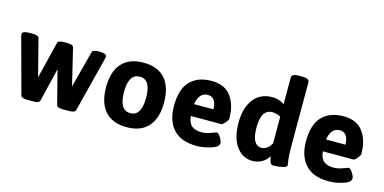

<svg xmlns="http://www.w3.org/2000/svg" viewBox="-73 -1148 3104 1551"><g transform="rotate(15 1479.5 -373.0)"><path d="M724 -499Q724 -496 722 -484L604 -19Q598 2 549 2H500Q451 2 445 -19L373 -300L305 -19Q300 2 250 2H201Q152 2 146 -19L20 -484Q18 -490 18 -499Q18 -525 80 -525H104Q153 -525 159 -504L238 -196L314 -504Q318 -525 369 -525H393Q443 -525 448 -504L522 -196L603 -504Q609 -525 658 -525H662Q724 -525 724 -499Z M1124 -262Q1124 -414 1032 -414Q939 -414 939 -262Q939 -109 1032 -109Q1124 -109 1124 -262ZM1212.5 -462Q1274 -393 1274 -262Q1274 -131 1212.5 -61.5Q1151 8 1032 8Q913 8 851 -61.5Q789 -131 789 -262Q789 -393 851 -462Q913 -531 1032 -531Q1151 -531 1212.5 -462Z M1511 -313H1673Q1673 -359 1655 -386.5Q1637 -414 1601 -414Q1527 -414 1511 -313ZM1817 -273Q1817 -261 1796.5 -237.5Q1776 -214 1766 -214H1511Q1516 -157 1545 -133Q1574 -109 1626 -109Q1664 -109 1705 -124.5Q1746 -140 1747 -140Q1762 -140 1780.5 -110.5Q1799 -81 1799 -64Q1799 -31 1736.5 -11.5Q1674 8 1619 8Q1487 8 1422.5 -62.5Q1358 -133 1358 -258Q1358 -399 1422.5 -465Q1487 -531 1601 -531Q1712 -531 1764.5 -459Q1817 -387 1817 -273Z M2210 -172V-395Q2176 -414 2140 -414Q2047 -414 2047 -262Q2047 -113 2128 -113Q2176 -113 2210 -172ZM2370 -31Q2370 -15 2329.5 -7Q2289 1 2258 1Q2249 1 2242.5 -3Q2236 -7 2232 -16Q2228 -25 2226 -31Q2224 -37 2221.5 -50.5Q2219 -64 2218 -67Q2200 -34 2164.5 -13Q2129 8 2084 8Q2001 8 1949 -63.5Q1897 -135 1897 -262Q1897 -386 1952.5 -458.5Q2008 -531 2108 -531Q2167 -531 2210 -500V-722Q2210 -754 2270 -754H2298Q2358 -754 2358 -722V-176Q2358 -114 2364 -72Z M2615 -313H2777Q2777 -359 2759 -386.5Q2741 -414 2705 -414Q2631 -414 2615 -313ZM2921 -273Q2921 -261 2900.5 -237.5Q2880 -214 2870 -214H2615Q2620 -157 2649 -133Q2678 -109 2730 -109Q2768 -109 2809 -124.5Q2850 -140 2851 -140Q2866 -140 2884.5 -110.5Q2903 -81 2903 -64Q2903 -31 2840.5 -11.5Q2778 8 2723 8Q2591 8 2526.5 -62.5Q2462 -133 2462 -258Q2462 -399 2526.5 -465Q2591 -531 2705 -531Q2816 -531 2868.5 -459Q2921 -387 2921 -273Z"/></g></svg>

Font: mmAsap
Style: Bold
Weight: 700
Designer: Pablo Cosgaya
Foundry: Omnibus-Type
Version: Version 1.001